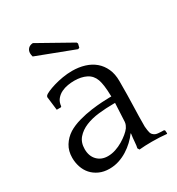

<svg xmlns="http://www.w3.org/2000/svg" viewBox="-167 -785 830 901"><g transform="rotate(-30 248.0 -334.5)"><path d="M316 -549 114 -626Q111 -636 111 -645Q111 -659 120 -669Q129 -679 146 -680L326 -579L329 -572L324 -552ZM324 -7Q327 -18 328.5 -40Q330 -62 333 -81L332 -84Q319 -66 301 -49Q283 -32 261.5 -18.5Q240 -5 215.5 3Q191 11 164 11Q133 11 109 0Q85 -11 69 -29Q53 -47 45 -71Q37 -95 37 -121Q37 -158 54 -185.5Q71 -213 99 -231Q125 -247 160.5 -257Q196 -267 229.5 -271.5Q263 -276 290 -277.5Q317 -279 326 -279H340Q339 -316 336 -337.5Q333 -359 328 -373Q317 -403 290 -416.5Q263 -430 225 -430Q209 -430 190.5 -427Q172 -424 155.5 -416Q139 -408 127 -393.5Q115 -379 113 -356L109 -353H87L78 -427L81 -433Q86 -439 102 -446Q118 -453 139.5 -459.5Q161 -466 187.5 -470.5Q214 -475 240 -475Q276 -475 307 -465.5Q338 -456 360.5 -437Q383 -418 396 -389.5Q409 -361 409 -323Q409 -281 408.5 -248.5Q408 -216 407 -188.5Q406 -161 405.5 -134.5Q405 -108 405 -78Q407 -55 410 -44.5Q413 -34 420 -29Q428 -21 443.5 -19.5Q459 -18 475 -18L479 -14L480 0L479 4Q461 2 440 1Q419 0 399 0Q361 0 330 3ZM324 -115Q327 -120 330.5 -127Q334 -134 335 -144L340 -244H331Q291 -244 251 -239.5Q211 -235 179.5 -222Q148 -209 128 -186Q108 -163 108 -127Q108 -89 130 -66.5Q152 -44 187 -44Q208 -44 229 -51Q250 -58 268.5 -69Q287 -80 301.5 -92Q316 -104 324 -115Z"/></g></svg>

Font: Quattrocento
Style: Regular
Weight: 400
Designer: Pablo Impallari
Foundry: Pablo Impallari, Igino Marini, Branda Gallo
Version: Version 2.000